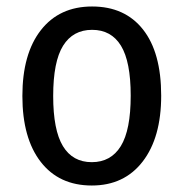

<svg xmlns="http://www.w3.org/2000/svg" viewBox="-20 -559 566 592"><path d="M477 -264Q477 -135 420 -61Q363 13 263 13Q162 13 105.5 -60Q49 -133 49 -263Q49 -393 106 -466Q163 -539 264 -539Q365 -539 421 -468Q477 -397 477 -264ZM144 -263Q144 -158 174 -108.5Q204 -59 263 -59Q322 -59 352.5 -108.5Q383 -158 383 -264Q383 -369 353 -418Q323 -467 264 -467Q205 -467 174.5 -418Q144 -369 144 -263Z"/></svg>

Font: Fira Sans Condensed
Style: Regular
Weight: 400
Width: 3
Designer: bBox Type GmbH & Carrois Corporate GbR & Edenspiekermann AG
Foundry: bBox Type GmbH & Carrois Corporate GbR & Edenspiekermann AG
Version: Version 4.301